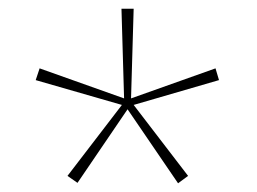

<svg xmlns="http://www.w3.org/2000/svg" viewBox="-20 -778 591 441"><path d="M287 -758H259L265 -552L71 -621L62 -594L260 -537L135 -374L158 -358L273 -527L389 -357L412 -374L287 -537L483 -594L475 -621L281 -552Z"/></svg>

Font: Noto Sans Canadian Aboriginal Thin
Style: Regular
Weight: 100
Designer: Monotype Design Team, Typotheque's Kevin King
Foundry: Monotype Imaging Inc.
Version: Version 2.004